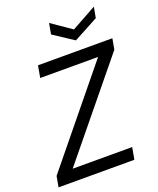

<svg xmlns="http://www.w3.org/2000/svg" viewBox="-163 -1005 911 1104"><g transform="rotate(-20 292.5 -453.5)"><path d="M1 0 13 -66 471 -627H117L130 -700H585L573 -634L114 -73H478L465 0ZM547 -907 535 -841 384 -760 261 -841 273 -907 395 -823Z"/></g></svg>

Font: DM Sans 9pt
Style: Italic
Weight: 400
Italic angle: -10°
Designer: Colophon Foundry, Jonny Pinhorn
Foundry: Colophon Foundry
Version: Version 4.004